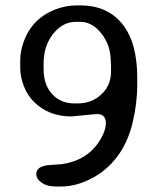

<svg xmlns="http://www.w3.org/2000/svg" viewBox="-20 -678 585 705"><path d="M140.1 -444.8V-424.8Q140.1 -366.7 171.4 -332.5Q202.6 -298.3 252 -298.3H265.6Q316.4 -298.3 352.1 -331.3Q387.7 -364.3 387.7 -415V-439Q386.7 -448.7 386.7 -453.1Q386.7 -511.2 352.8 -554.4Q318.8 -597.7 275.4 -597.7H257.8Q210 -597.7 175 -553.5Q140.1 -509.3 140.1 -444.8ZM54.2 -429.7V-454.6Q54.2 -495.1 71.3 -536.1Q102.5 -610.4 178.7 -641.6Q219.2 -658.2 262.2 -658.2H274.9Q374 -658.2 429 -590.1Q483.9 -522 483.9 -393.1V-366.2Q483.9 -296.9 466.3 -225.1Q448.7 -153.3 409.9 -102.1Q371.1 -50.8 314.7 -22Q258.3 6.8 205.1 6.8H184.6Q153.3 6.8 133.3 -6.8Q113.3 -20.5 113.3 -39.1Q113.3 -69.8 166.5 -72.3Q202.1 -74.7 206.5 -75.2Q306.2 -89.4 351.6 -170.9Q368.7 -201.2 368.7 -226.1Q368.7 -259.3 335.4 -259.3L242.2 -250.5Q159.7 -250.5 106 -302.7Q81.5 -326.2 67.9 -361.1Q54.2 -396 54.2 -429.7Z"/></svg>

Font: Averia Libre Light
Style: Regular
Weight: 300
Version: Version 1.002